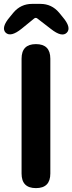

<svg xmlns="http://www.w3.org/2000/svg" viewBox="-20 -968 373 988"><path d="M165 0Q91 0 91 -75V-666Q91 -741 165 -741Q239 -741 239 -666V-75Q239 0 165 0ZM91 -820Q35 -775 9 -800Q-16 -826 31 -881L49 -903Q87 -948 145 -948H188Q246 -948 284 -903L302 -881Q349 -826 324 -800Q299 -774 242 -819L172 -873Q164 -879 156 -873Z"/></svg>

Font: Resource Han Rounded KR
Style: Bold
Weight: 700
Designer: Cyano Hao (round all glyphs); Ryoko NISHIZUKA 西塚涼子 (kana, bopomofo & ideographs); Paul D. Hunt (Latin, Greek & Cyrillic)
Foundry: Cyano Hao
Version: 0.990